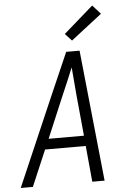

<svg xmlns="http://www.w3.org/2000/svg" viewBox="-63 -1026 726 1072"><g transform="rotate(-5 300.0 -490.0)"><path d="M9 0 221 -490 328 -735H403L479 0H410L391 -202H163L77 0ZM386 -260 364 -490Q361 -529 357.5 -568Q354 -607 351 -646Q335 -607 318.5 -568Q302 -529 285 -490L188 -260ZM366 -795 329 -835 495 -980 540 -930Z"/></g></svg>

Font: Iosevka SS04 Lt Ex Obl
Style: Regular
Weight: 300
Width: 7
Italic angle: -9°
Monospace: yes
Designer: Belleve Invis
Foundry: Belleve Invis
Version: Version 19.0.0; ttfautohint (v1.8.4)